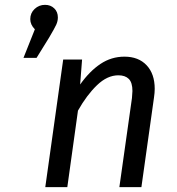

<svg xmlns="http://www.w3.org/2000/svg" viewBox="-20 -773 730 793"><path d="M219 -701Q219 -686 212.5 -671.5Q206 -657 183 -618L131 -534H77L124 -652Q105 -671 105 -694Q105 -719 123 -736Q141 -753 166 -753Q189 -753 204 -738.5Q219 -724 219 -701ZM619 -406Q619 -390 616 -370L564 0H473L525 -368Q527 -390 527 -397Q527 -432 512 -447Q497 -462 469 -462Q423 -462 380.5 -421Q338 -380 302 -316L258 0H167L241 -527H319L311 -424Q350 -479 395 -509Q440 -539 494 -539Q552 -539 585.5 -503.5Q619 -468 619 -406Z"/></svg>

Font: Fira Sans
Style: Italic
Weight: 400
Italic angle: -8°
Designer: bBox Type GmbH & Carrois Corporate GbR & Edenspiekermann AG
Foundry: bBox Type GmbH & Carrois Corporate GbR & Edenspiekermann AG
Version: Version 4.301